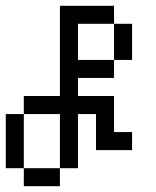

<svg xmlns="http://www.w3.org/2000/svg" viewBox="-20 -645 540 665"><path d="M437.5 -125V-187.5H375Q375 -187.5 375 -312.5H250V-375H375V-437.5H250Q250 -437.5 250 -562.5H375Q375 -562.5 375 -437.5H437.5Q437.5 -437.5 437.5 -562.5H375V-625H187.5V-312.5H62.5V-250H0V-62.5H62.5V0H187.5V-62.5H62.5V-250H187.5V-62.5H250V-250H312.5Q312.5 -250 312.5 -125Z"/></svg>

Font: BFUnifontExMono
Style: Regular
Weight: 500
Version: Version 15.0.06